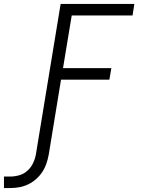

<svg xmlns="http://www.w3.org/2000/svg" viewBox="-104 -755 724 969"><path d="M-52 194H-84V136H-52Q-30 136 -7 129.5Q16 123 34 107Q52 91 62.5 69Q73 47 77 25L202 -735H574L565 -677H258L214 -411H458L448 -353H204L142 25Q138 47 130.5 69.5Q123 92 110 112Q97 132 78.5 148.5Q60 165 38 175.5Q16 186 -7 190Q-30 194 -52 194Z"/></svg>

Font: Iosevka SS04 Lt Ex Obl
Style: Regular
Weight: 300
Width: 7
Italic angle: -9°
Monospace: yes
Designer: Belleve Invis
Foundry: Belleve Invis
Version: Version 19.0.0; ttfautohint (v1.8.4)